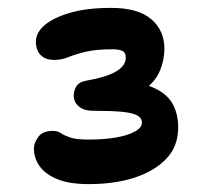

<svg xmlns="http://www.w3.org/2000/svg" viewBox="-20 -873 540 487"><path d="M205 -406Q156 -406 125.5 -418.5Q95 -431 80.5 -451.5Q66 -472 66 -497Q66 -510 77 -525.5Q88 -541 114 -541Q126 -541 134 -535.5Q142 -530 157 -524.5Q172 -519 206 -519Q242 -519 272.5 -524Q303 -529 321.5 -539Q340 -549 340 -562Q340 -574 327.5 -580.5Q315 -587 288.5 -589.5Q262 -592 216 -592Q193 -592 180 -603Q167 -614 167 -630Q167 -644 174 -654.5Q181 -665 197 -668Q249 -677 274 -691.5Q299 -706 299 -727Q299 -740 290 -744Q281 -748 266 -748Q223 -748 196.5 -741.5Q170 -735 153 -728Q136 -721 118 -721Q95 -721 83 -733.5Q71 -746 71 -767Q71 -790 93 -809Q115 -828 157.5 -840.5Q200 -853 262 -853Q330 -853 363.5 -824.5Q397 -796 397 -749Q397 -722 386 -694.5Q375 -667 346.5 -646Q318 -625 266 -617V-667Q330 -667 366 -652Q402 -637 417 -611Q432 -585 432 -550Q432 -502 402 -470.5Q372 -439 321.5 -422.5Q271 -406 205 -406Z"/></svg>

Font: Shantell Sans SemiBold
Style: Regular
Weight: 600
Designer: Stephen Nixon, Anya Danilova, Shantell Martin
Foundry: Arrow Type
Version: Version 1.011;[c5ecc13dd]